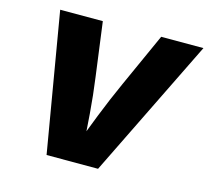

<svg xmlns="http://www.w3.org/2000/svg" viewBox="-104 -849 1054 971"><g transform="rotate(15 422.5 -364.0)"><path d="M218.8 0 95.2 -727.5H318.4L356 -445.3Q368.7 -353.5 376 -258.8Q383.3 -164.1 388.7 -67.4H343.3Q380.4 -164.1 417.7 -258.8Q455.1 -353.5 496.6 -445.3L624 -727.5H845.2L488.3 0Z"/></g></svg>

Font: Inter 16pt Black
Style: Italic
Weight: 900
Italic angle: -9.3988°
Version: Version 4.001;git-66647c0bb